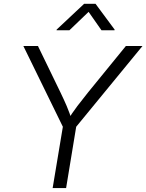

<svg xmlns="http://www.w3.org/2000/svg" viewBox="-20 -963 749 983"><path d="M249.5 0 301.8 -314 99.6 -727.5H174.3L289.6 -489.7Q307.1 -453.6 321.8 -419.4Q336.4 -385.3 350.1 -341.3H322.3Q350.1 -385.7 376.2 -420.2Q402.3 -454.6 430.7 -489.7L624.5 -727.5H709.5L370.1 -314L318.4 0ZM335.4 -808.1H269.5L270 -811.5L410.6 -943.4H469.2L566.9 -811.5L566.4 -808.1H499.5L433.6 -902.3Z"/></svg>

Font: Inter 18pt Light
Style: Italic
Weight: 300
Italic angle: -9.3988°
Designer: Rasmus Andersson
Foundry: rsms
Version: Version 4.001;git-66647c0bb